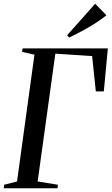

<svg xmlns="http://www.w3.org/2000/svg" viewBox="-27 -1000 593 1020"><path d="M-7 0 -5 -18.5 63.5 -36 156 -709.5 90.5 -724.5 93 -743H546L524.5 -514.5H482L462.5 -702L267 -715L173 -36L281 -18.5L278.5 0ZM340.5 -800.5 329.5 -812.5 478.5 -980 538.5 -919Q513.5 -898.5 481.2 -877.8Q449 -857 412.8 -837.5Q376.5 -818 340.5 -800.5Z"/></svg>

Font: Merriweather 144pt
Style: Italic
Weight: 400
Italic angle: -7.8°
Version: Version 2.101